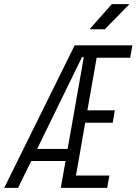

<svg xmlns="http://www.w3.org/2000/svg" viewBox="-39 -914 664 934"><path d="M256.8 0 279.8 -130.9H112.8L48.8 0H-18.6L324.2 -693.4H605L594.2 -633.3H431.2L386.2 -377.4H519.5L509.3 -316.9H375.5L330.6 -60.1H493.2L482.4 0ZM141.6 -189.5H290L368.7 -636.2H359.9ZM396.5 -771.5 504.9 -894H590.8L470.7 -771.5Z"/></svg>

Font: Cascadia Code Light
Style: Italic
Weight: 300
Italic angle: -10°
Monospace: yes
Designer: Aaron Bell
Foundry: Saja Typeworks
Version: Version 2404.023; ttfautohint (v1.8.4)